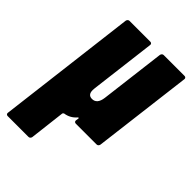

<svg xmlns="http://www.w3.org/2000/svg" viewBox="-227 -607 897 897"><g transform="rotate(45 222.0 -158.5)"><path d="M310 -517H448Q453 -517 456 -513.5Q459 -510 458 -505L397 -12Q396 -7 392.5 -3.5Q389 0 384 0H246Q241 0 238 -3.5Q235 -7 236 -12L238 -25Q238 -32 232 -27Q209 0 174 5Q170 7 168 11L147 188Q146 193 142.5 196.5Q139 200 134 200H-4Q-9 200 -12 196.5Q-15 193 -14 188L71 -505Q72 -510 75.5 -513.5Q79 -517 84 -517H222Q227 -517 230 -513.5Q233 -510 232 -505L192 -180Q191 -175 191 -167Q191 -135 218 -135Q251 -135 257 -181L297 -505Q298 -510 301.5 -513.5Q305 -517 310 -517Z"/></g></svg>

Font: Barlow Condensed ExtraBold
Style: Italic
Weight: 800
Width: 3
Italic angle: -7°
Designer: Jeremy Tribby
Foundry: Tribby Type
Version: Version 1.408